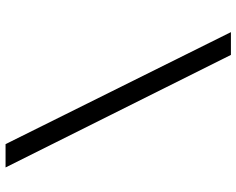

<svg xmlns="http://www.w3.org/2000/svg" viewBox="-102 -686 871 708"><g transform="rotate(90 334.0 -331.5)"><path d="M597 84H511L98 -747H182Z"/></g></svg>

Font: Figtree
Style: Italic
Weight: 400
Italic angle: -9.5°
Foundry: Erik Kennedy
Version: Version 2.001; ttfautohint (v1.8.4.7-5d5b);gftools[0.9.27]